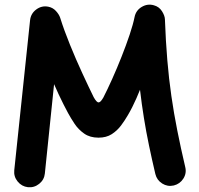

<svg xmlns="http://www.w3.org/2000/svg" viewBox="-20 -727 840 812"><path d="M98.1 64.7Q124.6 67.4 145.8 50.4Q167 33.3 169.7 6.8L208.7 -371Q217.9 -350 228 -328.1Q238 -306.2 248.4 -286.1Q258.7 -266 267.7 -249.1Q279.1 -228 295.3 -203.6Q311.5 -179.2 336.1 -162Q360.6 -144.8 396.5 -144.8Q429.6 -144.8 452.6 -159.6Q475.6 -174.4 492.1 -196.5Q508.5 -218.6 520.9 -240.2Q530 -255.5 539.2 -273.7Q548.3 -292 556.8 -311Q565.3 -330.1 572.1 -347.4Q579.3 -285.8 588.7 -227.8Q598 -169.8 610.2 -111.6Q622.3 -53.5 637 8.9Q643.4 35 666.1 49.2Q688.8 63.4 715 57.4Q741.1 50.9 755.5 28.2Q769.9 5.5 763.4 -20.6Q744.4 -101.4 729.9 -174.6Q715.3 -247.8 704.8 -320.6Q694.2 -393.4 687.6 -472.8Q680.9 -552.1 677.5 -644.9Q677.1 -660.5 665 -679.6Q653 -698.7 630.6 -704.7Q603.8 -712.3 579.3 -697.7Q554.9 -683.1 549.2 -655.4Q543.1 -624.6 528.3 -580.3Q513.4 -535.9 494.1 -487.2Q474.9 -438.5 454.5 -393.1Q434.1 -347.7 416.9 -314.2Q410.5 -303.5 405.8 -298.7Q401.1 -293.9 396.9 -293.9Q388.3 -293.9 376.1 -316.2Q354.7 -359.7 327.9 -417.8Q301 -476 276.1 -537.4Q251.1 -598.8 234.4 -652.2Q229.9 -665.9 216.7 -680.4Q203.6 -694.9 184 -698.7Q156.4 -704.1 133.3 -686.9Q110.2 -669.7 107.2 -641.6L40.3 -6.8Q37.6 19.7 54.6 40.6Q71.7 61.6 98.1 64.7Z"/></svg>

Font: Mikhak VF
Style: Regular
Weight: 100
Designer: Amin Abedi
Version: Version 3.001